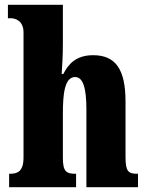

<svg xmlns="http://www.w3.org/2000/svg" viewBox="-20 -780 616 800"><path d="M18 0H297V-56H294C257 -56 242 -65 242 -121V-306C242 -384 248 -459 293 -459C327 -459 340 -410 340 -325V0H555V-56H552C515 -56 503 -65 503 -126V-357C503 -492 461 -550 368 -550C295 -550 264 -511 244 -472H237C239 -500 242 -550 242 -599V-760H13V-704H26C39 -704 78 -697 78 -645V-124C78 -65 53 -56 21 -56H18Z"/></svg>

Font: Noto Serif Myanmar ExtraCondensed Black
Style: Regular
Weight: 900
Width: 2
Designer: Ben Mitchell and the Monotype Design Team
Foundry: Monotype Imaging Inc.
Version: Version 2.106